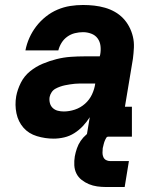

<svg xmlns="http://www.w3.org/2000/svg" viewBox="-20 -548 640 770"><path d="M195 8Q161 8 128 -2Q95 -12 74 -36Q53 -60 46 -93.5Q39 -127 45 -162Q50 -189 63.5 -216Q77 -243 100.5 -262Q124 -281 151.5 -292.5Q179 -304 207 -311Q235 -318 263 -320Q291 -322 319 -322H380L382 -330Q385 -347 383 -364Q381 -381 371.5 -394Q362 -407 346 -413Q330 -419 313 -419Q297 -419 280.5 -415Q264 -411 250 -401Q236 -391 227 -376.5Q218 -362 214 -346H82Q87 -372 98 -396.5Q109 -421 125.5 -442.5Q142 -464 164 -481.5Q186 -499 211 -509.5Q236 -520 261.5 -524Q287 -528 313 -528Q336 -528 358 -525.5Q380 -523 401 -517Q422 -511 440.5 -500.5Q459 -490 473.5 -475Q488 -460 498 -441Q508 -422 513 -401Q518 -380 517 -357.5Q516 -335 513 -312L481 -120H509V0H327L340 -78Q328 -59 312.5 -42.5Q297 -26 278 -14Q259 -2 237.5 3Q216 8 195 8ZM236 -101Q258 -101 280.5 -108.5Q303 -116 321 -132Q339 -148 349 -169.5Q359 -191 362 -213H319Q309 -213 299 -213Q289 -213 279.5 -212Q270 -211 260 -209.5Q250 -208 240.5 -206Q231 -204 221 -200.5Q211 -197 202 -192Q193 -187 187 -178Q181 -169 179 -159Q177 -147 180 -135Q183 -123 191.5 -115Q200 -107 211.5 -104Q223 -101 236 -101ZM405 202Q387 202 369.5 199.5Q352 197 336.5 190.5Q321 184 307.5 173.5Q294 163 286.5 148Q279 133 278 115Q277 97 280 79Q283 63 288.5 47Q294 31 303.5 17Q313 3 326.5 -8.5Q340 -20 355.5 -27Q371 -34 387.5 -37Q404 -40 420 -40L414 0Q409 0 406.5 4Q404 8 402 12.5Q400 17 398.5 21Q397 25 396 29.5Q395 34 394 38Q393 42 392 46Q391 56 391 65Q391 74 394.5 82Q398 90 405.5 94Q413 98 422 98H497L480 202Z"/></svg>

Font: Iosevka Etoile Heavy Oblique
Style: Regular
Weight: 900
Italic angle: -9°
Designer: Belleve Invis
Foundry: Belleve Invis
Version: Version 15.5.2; ttfautohint (v1.8.4)